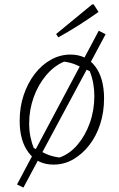

<svg xmlns="http://www.w3.org/2000/svg" viewBox="-20 -737 539 869"><path d="M163 -32 86 112 57 98 134 -47ZM222 8Q151 8 110 -45.5Q69 -99 69 -190Q69 -252 87 -306Q105 -360 136.5 -401.5Q168 -443 210 -466.5Q252 -490 299 -490Q370 -490 410.5 -437Q451 -384 451 -291Q451 -230 433.5 -175.5Q416 -121 384 -80Q352 -39 311 -15.5Q270 8 222 8ZM249 -24Q295 -40 330.5 -81.5Q366 -123 386.5 -180.5Q407 -238 407 -302Q407 -331 402 -359.5Q397 -388 386 -415Q352 -431 327 -442.5Q302 -454 270 -458Q225 -439 189 -396.5Q153 -354 132.5 -297Q112 -240 112 -178Q112 -147 117.5 -119Q123 -91 133 -67Q164 -52 188.5 -40.5Q213 -29 249 -24ZM351 -455 427 -598 458 -582 381 -438ZM134 -47 351 -455 381 -438 163 -32ZM244 -568 234 -583 397 -717H404L426 -683Q382 -652 337.5 -623.5Q293 -595 244 -568Z"/></svg>

Font: Piazzolla Thin Thin
Style: Italic
Weight: 250
Italic angle: -11.3°
Version: Version 2.005